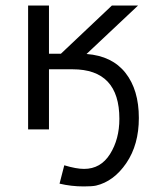

<svg xmlns="http://www.w3.org/2000/svg" viewBox="-20 -465 557 690"><path d="M81 0V-445H156V-272H199L382 -445H476L291 -271Q383 -264 431 -203Q479 -142 479 -41Q479 55 434 121Q389 187 325 202Q311 205 281 205Q236 205 194 195L211 129Q254 142 282 142Q342 142 375.5 88.5Q409 35 409 -38Q409 -216 241 -216H156V0Z"/></svg>

Font: CMU Sans Serif
Style: Medium
Weight: 500
Version: Version 0.7.0